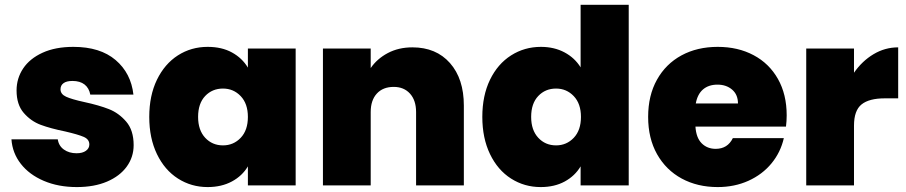

<svg xmlns="http://www.w3.org/2000/svg" viewBox="-20 -760 3715 787"><path d="M26.9 -189H216.8Q220.7 -162.1 241.9 -147Q263.2 -131.8 293.9 -131.8Q317.9 -131.8 332 -141.8Q346.2 -151.9 346.2 -168Q346.2 -189 323 -199Q299.8 -209 247.1 -221.2Q187 -233.4 147 -248.3Q106.9 -263.2 77.4 -297.1Q47.9 -331.1 47.9 -389.2Q47.9 -439 75 -479.5Q102.1 -520 154.5 -543.9Q207 -567.9 280.8 -567.9Q390.6 -567.9 453.9 -513.9Q517.1 -460 526.9 -372.1H350.1Q345.2 -398.9 326.7 -413.6Q308.1 -428.2 276.9 -428.2Q252.9 -428.2 240.5 -419.2Q228 -410.2 228 -394Q228 -374 251 -363.5Q273.9 -353 325.2 -341.8Q386.2 -328.6 426.5 -312.7Q466.8 -296.9 497.3 -261.5Q527.8 -226.1 527.8 -165Q527.8 -116.2 499.5 -77.1Q471.2 -38.1 418.7 -15.6Q366.2 6.8 294.9 6.8Q219.2 6.8 159.7 -18.6Q100.1 -43.9 65.4 -88.4Q30.8 -132.8 26.9 -189Z M591.8 -280.8Q591.8 -368.2 623.3 -433.1Q654.8 -498 709.2 -533Q763.7 -567.9 831.1 -567.9Q889.2 -567.9 930.9 -544.9Q972.7 -522 996.1 -482.9V-561H1191.9V0H996.1V-78.1Q973.1 -39.1 930.4 -16.1Q887.7 6.8 831.1 6.8Q764.2 6.8 709.5 -28.1Q654.8 -63 623.3 -128.4Q591.8 -193.8 591.8 -280.8ZM792 -280.8Q792 -226.6 821 -195.3Q850.1 -164.1 894 -164.1Q937 -164.1 966.6 -195.1Q996.1 -226.1 996.1 -280.8Q996.1 -335 966.6 -366Q937 -397 894 -397Q850.1 -397 821 -366.5Q792 -335.9 792 -280.8Z M1303.7 0V-561H1499.5V-481Q1525.4 -519 1569.6 -542.5Q1613.8 -565.9 1670.4 -565.9Q1767.6 -565.9 1824.5 -501.5Q1881.3 -437 1881.3 -327.1V0H1685.5V-300.8Q1685.5 -348.6 1660.6 -376.2Q1635.7 -403.8 1593.8 -403.8Q1549.8 -403.8 1524.7 -376.5Q1499.5 -349.1 1499.5 -300.8V0Z M1957 -280.8Q1957 -368.2 1988.5 -433.1Q2020 -498 2075 -533Q2129.9 -567.9 2197.3 -567.9Q2251.5 -567.9 2293.7 -545.4Q2335.9 -522.9 2359.9 -483.9V-740.2H2557.1V0H2359.9V-78.1Q2336.9 -39.1 2294.9 -16.1Q2252.9 6.8 2196.3 6.8Q2129.4 6.8 2074.7 -28.1Q2020 -63 1988.5 -128.4Q1957 -193.8 1957 -280.8ZM2157.2 -280.8Q2157.2 -226.6 2186.3 -195.3Q2215.3 -164.1 2259.3 -164.1Q2302.2 -164.1 2331.8 -195.1Q2361.3 -226.1 2361.3 -280.8Q2361.3 -335 2331.8 -366Q2302.2 -397 2259.3 -397Q2215.3 -397 2186.3 -366.5Q2157.2 -335.9 2157.2 -280.8Z M2636.7 -280.8Q2636.7 -368.7 2672.9 -433.3Q2709 -498 2773.4 -533Q2837.9 -567.9 2921.9 -567.9Q3004.9 -567.9 3068.8 -533.9Q3132.8 -500 3168.7 -436.5Q3204.6 -373 3204.6 -287.1Q3204.6 -264.2 3201.7 -241.2H2830.6Q2833.5 -195.3 2856.2 -172.6Q2878.9 -149.9 2913.6 -149.9Q2962.4 -149.9 2983.9 -193.8H3192.9Q3179.7 -135.7 3142.3 -90.3Q3105 -44.9 3047.9 -19Q2990.7 6.8 2921.9 6.8Q2838.9 6.8 2774.4 -28.1Q2710 -63 2673.3 -127.9Q2636.7 -192.9 2636.7 -280.8ZM2832 -335.9H3004.9Q3004.9 -372.1 2981 -392.6Q2957 -413.1 2920.9 -413.1Q2884.8 -413.1 2861.8 -393.6Q2838.9 -374 2832 -335.9Z M3284.7 0V-561H3480.5V-461.9Q3513.7 -509.8 3560.5 -537.8Q3607.4 -565.9 3661.6 -565.9V-356.9H3606.4Q3542.5 -356.9 3511.5 -332Q3480.5 -307.1 3480.5 -245.1V0Z"/></svg>

Font: Poppins ExtraBold
Style: Regular
Weight: 800
Designer: Ninad Kale (Devanagari), Jonny Pinhorn (Latin)
Foundry: Indian Type Foundry
Version: 4.004